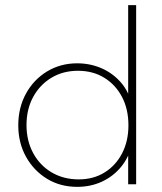

<svg xmlns="http://www.w3.org/2000/svg" viewBox="-20 -716 629 746"><path d="M280 10Q214 10 162.5 -21.5Q111 -53 81 -107Q51 -161 51 -229Q51 -298 81 -352.5Q111 -407 163 -438.5Q215 -470 280 -470Q330 -470 374 -451Q418 -432 449.5 -396Q481 -360 492 -309V-152Q480 -103 449.5 -66.5Q419 -30 375.5 -10Q332 10 280 10ZM286 -19Q343 -19 386.5 -46Q430 -73 454.5 -120.5Q479 -168 479 -229Q479 -292 454 -339.5Q429 -387 385 -414Q341 -441 283 -441Q225 -441 180 -414Q135 -387 109 -339.5Q83 -292 83 -230Q83 -169 109 -121Q135 -73 181 -46Q227 -19 286 -19ZM509 0H478V-123L488 -237L478 -348V-696H509Z"/></svg>

Font: Marine Company Thin
Style: Regular
Weight: 100
Designer: Rodrigo Fuenzalida
Foundry: fragTYPE
Version: Version 1.000